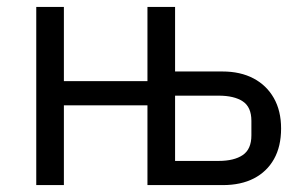

<svg xmlns="http://www.w3.org/2000/svg" viewBox="-20 -536 872 556"><path d="M85 0V-516H165V-301H407V-516H487V-329H624Q676 -329 714 -309Q752 -289 773 -252Q794 -215 794 -164Q794 -112 773.5 -75.5Q753 -39 715.5 -19.5Q678 0 625 0H407V-231H165V0ZM487 -70H613Q658 -70 683 -87Q708 -104 708 -144V-186Q708 -226 683 -242.5Q658 -259 613 -259H487Z"/></svg>

Font: IBM Plex Sans Var
Style: Regular
Weight: 400
Designer: Mike Abbink, Paul van der Laan, Pieter van Rosmalen
Foundry: Bold Monday
Version: Version 3.000